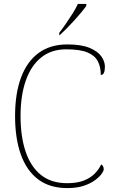

<svg xmlns="http://www.w3.org/2000/svg" viewBox="-20 -951 590 981"><path d="M324 10Q234 10 175 -34.5Q116 -79 86.5 -161.5Q57 -244 57 -358Q57 -473 87.5 -555Q118 -637 177.5 -680.5Q237 -724 324 -724Q394 -724 436 -707Q478 -690 497 -664Q516 -638 516 -610Q516 -590 511 -579Q506 -568 495 -568Q495 -609 479.5 -638.5Q464 -668 426 -683.5Q388 -699 318 -699Q242 -699 190 -657Q138 -615 111.5 -538.5Q85 -462 85 -358Q85 -253 111 -176Q137 -99 189.5 -57Q242 -15 323 -15Q373 -15 407 -28Q441 -41 463 -63Q485 -85 497 -111Q504 -107 507 -100.5Q510 -94 510 -86Q510 -78 499 -62.5Q488 -47 465 -30Q442 -13 407 -1.5Q372 10 324 10ZM283 -784Q298 -803 316 -829Q334 -855 351 -882Q368 -909 378 -931H421V-921Q412 -908 395.5 -888Q379 -868 359 -846Q339 -824 319.5 -804.5Q300 -785 285 -771H283Z"/></svg>

Font: Noto Serif Gujarati Thin
Style: Regular
Weight: 250
Version: Version 2.102